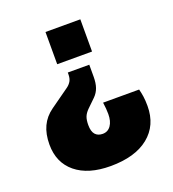

<svg xmlns="http://www.w3.org/2000/svg" viewBox="-112 -489 680 756"><g transform="rotate(-20 228.5 -111.0)"><path d="M224 181Q131 181 78.5 138Q26 95 26 19Q26 -25 41 -57Q56 -89 87 -111L167 -168Q178 -176 184.5 -187Q191 -198 191 -216V-223H281V-173Q281 -146 274.5 -127.5Q268 -109 254 -95L219 -61Q206 -48 201 -35Q196 -22 196 -1Q196 26 207 38.5Q218 51 238 51Q260 51 272.5 33Q285 15 285 -15Q285 -25 284 -38Q283 -51 281 -64H432Q436 -49 438.5 -32Q441 -15 441 8Q441 89 384 135Q327 181 224 181ZM163 -268V-403H309V-268Z"/></g></svg>

Font: Rokkitt SemiBold Black
Style: Regular
Weight: 900
Version: Version 3.103